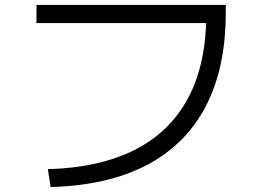

<svg xmlns="http://www.w3.org/2000/svg" viewBox="-20 -732 1040 774"><path d="M173 -50Q383 -56 525.5 -129Q668 -202 740 -340Q812 -478 812 -679L850 -639H127V-712H890V-679Q890 -457 809 -302.5Q728 -148 570.5 -66Q413 16 184 22Z"/></svg>

Font: M PLUS 1
Style: Regular
Weight: 400
Designer: Coji Morishita
Foundry: UNDERFOREST DESIGN
Version: Version 1.001